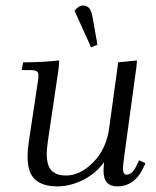

<svg xmlns="http://www.w3.org/2000/svg" viewBox="-20 -663 562 690"><path d="M58.1 -411.1 63 -439Q129.9 -439 192.9 -445.8L190.9 -418L151.9 -154.8Q147.9 -124.5 147.9 -110.8Q147.9 -85.9 153.8 -69.3Q159.7 -52.7 170.7 -45.2Q181.6 -37.6 192.1 -34.9Q202.6 -32.2 216.8 -32.2Q268.1 -32.2 314.9 -79.6Q361.8 -127 372.1 -201.2L404.8 -439L472.2 -445.8L470.2 -421.9L426.8 -104Q421.9 -68.8 421.9 -58.1Q421.9 -35.2 435.1 -35.2Q454.1 -35.2 469.2 -64.9L480 -86.9L502.9 -76.2L492.2 -54.2Q460.9 6.8 401.9 6.8Q352.1 6.8 352.1 -47.9Q352.1 -60.5 354 -80.1Q324.2 -39.1 278.1 -16.1Q231.9 6.8 186 6.8Q133.3 6.8 106.2 -17.8Q79.1 -42.5 79.1 -100.1Q79.1 -124.5 83 -149.9L115.2 -363.8Q118.2 -380.9 118.2 -391.1Q118.2 -402.8 111.8 -407Q105.5 -411.1 87.9 -411.1ZM248 -624Q261.7 -643.1 277.8 -643.1Q293.5 -643.1 301.5 -632.3Q309.6 -621.6 314 -594.2L330.1 -502L307.1 -493.2Z"/></svg>

Font: Dihjauti S
Style: Italic
Weight: 400
Italic angle: -9°
Designer: T. Christopher White
Version: Version 3.0.0